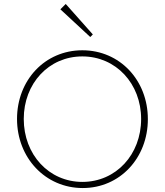

<svg xmlns="http://www.w3.org/2000/svg" viewBox="-20 -940 833 970"><path d="M398 10C586 10 727 -142 727 -338C727 -535 585 -686 396 -686C207 -686 66 -535 66 -339C66 -143 209 10 398 10ZM100 -339C100 -518 226 -655 396 -655C566 -655 693 -517 693 -339C693 -159 566 -21 396 -21C227 -21 100 -159 100 -339ZM285 -893 436 -753 449 -766 312 -920Z"/></svg>

Font: MV Cash Thin
Style: Regular
Weight: 100
Designer: Rodrigo Fuenzalida
Foundry: fragTYPE
Version: Version 1.100;Glyphs 3.1.2 (3151)